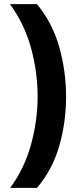

<svg xmlns="http://www.w3.org/2000/svg" viewBox="-20 -746 376 924"><path d="M298 -280Q298 -159 265.5 -44.5Q233 70 158 158H29Q97 66 129 -49.5Q161 -165 161 -281Q161 -400 129 -516Q97 -632 28 -726H158Q233 -635 265.5 -518.5Q298 -402 298 -280Z"/></svg>

Font: Noto Sans Meetei Mayek
Style: Bold
Weight: 700
Designer: Monotype Design Team and Neelakash Kshetrimayum
Foundry: Monotype Imaging Inc.
Version: Version 2.002; ttfautohint (v1.8.4.7-5d5b)